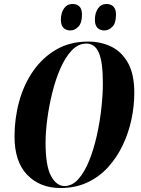

<svg xmlns="http://www.w3.org/2000/svg" viewBox="-20 -934 709 965"><path d="M284 11Q181 11 117 -55Q53 -121 53 -248Q53 -339 76.5 -424.5Q100 -510 147 -577.5Q194 -645 263 -685Q332 -725 423 -725Q488 -725 540.5 -699Q593 -673 624 -616.5Q655 -560 655 -468Q655 -401 640.5 -333Q626 -265 596.5 -203.5Q567 -142 523 -93.5Q479 -45 419 -17Q359 11 284 11ZM304 1Q343 1 374 -34Q405 -69 428 -126Q451 -183 466.5 -252Q482 -321 489.5 -390Q497 -459 497 -516Q497 -622 477 -668.5Q457 -715 414 -715Q373 -715 340.5 -680.5Q308 -646 283.5 -590Q259 -534 242.5 -467Q226 -400 217.5 -334.5Q209 -269 209 -217Q209 -100 236.5 -49.5Q264 1 304 1ZM505 -781Q483 -781 470 -794Q457 -807 457 -835Q457 -869 472.5 -891.5Q488 -914 515 -914Q537 -914 550 -901Q563 -888 563 -861Q563 -817 544.5 -799Q526 -781 505 -781ZM334 -781Q312 -781 299 -794Q286 -807 286 -835Q286 -869 301.5 -891.5Q317 -914 345 -914Q366 -914 379 -901.5Q392 -889 392 -861Q392 -818 373.5 -799.5Q355 -781 334 -781Z"/></svg>

Font: Noto Serif Display ExtraCondensed ExtraBold
Style: Italic
Weight: 800
Width: 2
Italic angle: -12°
Designer: Monotype Design Team
Foundry: Monotype Imaging Inc.
Version: Version 2.009